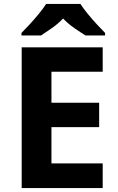

<svg xmlns="http://www.w3.org/2000/svg" viewBox="-20 -954 600 974"><path d="M501 0H90V-714H501V-590H241V-433H483V-309H241V-125H501ZM388 -934Q402 -912 424.5 -884.5Q447 -857 471 -831Q495 -805 513 -787V-774H414Q388 -790 357 -811.5Q326 -833 300 -860Q274 -833 244 -812Q214 -791 188 -774H89V-787Q108 -806 131.5 -831.5Q155 -857 177.5 -884.5Q200 -912 214 -934Z"/></svg>

Font: Noto Sans Tai Tham
Style: Bold
Weight: 700
Designer: Monotype Design Team 2013. Revised by David WIlliams 2020
Foundry: Monotype Imaging Inc.
Version: Version 2.002; ttfautohint (v1.8.4.7-5d5b)